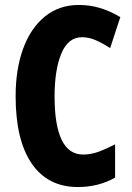

<svg xmlns="http://www.w3.org/2000/svg" viewBox="-20 -837 531 774"><path d="M311 -687Q254 -687 227 -620.5Q200 -554 200 -448Q200 -333 228.5 -273.5Q257 -214 315 -214Q347 -214 378 -225.5Q409 -237 444 -255V-121Q377 -83 294 -83Q173 -83 108 -177.5Q43 -272 43 -449Q43 -557 73 -640Q103 -723 160.5 -770Q218 -817 298 -817Q343 -817 384 -804.5Q425 -792 465 -768L424 -643Q395 -662 367 -674.5Q339 -687 311 -687Z"/></svg>

Font: Noto Sans Kannada UI ExtraCondensed ExtraBold
Style: Regular
Weight: 800
Width: 2
Designer: Jelle Bosma - Monotype Design Team
Foundry: Monotype Imaging Inc.
Version: Version 2.005; ttfautohint (v1.8.4.7-5d5b)